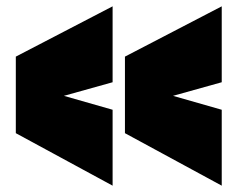

<svg xmlns="http://www.w3.org/2000/svg" viewBox="-20 -576 751 607"><path d="M30 -155V-397L336 -556V-316L182 -273L336 -229V11ZM375 -155V-397L681 -556V-316L527 -273L681 -229V11Z"/></svg>

Font: Georama Expanded Black
Style: Regular
Weight: 900
Width: 7
Designer: Jean-Baptiste Levee
Foundry: Production Type
Version: Version 1.000